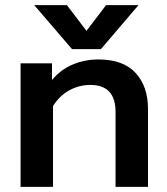

<svg xmlns="http://www.w3.org/2000/svg" viewBox="-20 -726 650 746"><path d="M113 -706H240L316 -606L392 -706H518L372 -535H260ZM60 -480H182V-415Q216 -456 263 -475.5Q310 -495 362 -495Q459 -495 507 -442.5Q555 -390 555 -303V0H429V-291Q429 -396 331 -396Q288 -396 250 -375.5Q212 -355 186 -314V0H60Z"/></svg>

Font: Prompt Medium
Style: Regular
Weight: 500
Designer: Katatrad Team
Foundry: CadsonDemak
Version: Version 1.001